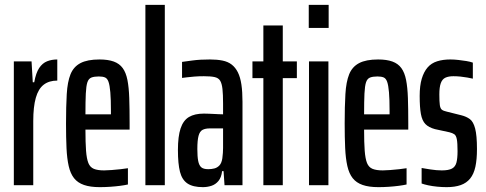

<svg xmlns="http://www.w3.org/2000/svg" viewBox="-20 -763 2001 791"><path d="M37 0V-510H110L115 -424H121Q128 -463 141.5 -483Q155 -503 174 -510.5Q193 -518 216 -518V-431Q182 -431 160 -414Q138 -397 127.5 -360Q117 -323 117 -264V0Z M391 8Q352 8 326 -1Q300 -10 285 -29Q270 -48 263 -79Q256 -110 254 -153Q252 -196 252 -254Q252 -325 255 -375.5Q258 -426 270.5 -457Q283 -488 311.5 -503Q340 -518 390 -518Q425 -518 448.5 -509.5Q472 -501 485.5 -482.5Q499 -464 505 -433.5Q511 -403 512.5 -359Q514 -315 514 -255V-229H332Q332 -175 334.5 -142Q337 -109 344 -91.5Q351 -74 366.5 -67.5Q382 -61 409 -61Q421 -61 440 -62.5Q459 -64 477.5 -66Q496 -68 507 -70V-3Q494 0 475 2.5Q456 5 434 6.5Q412 8 391 8ZM437 -272V-305Q437 -354 434.5 -383Q432 -412 427 -426Q422 -440 412.5 -444Q403 -448 387 -448Q368 -448 356.5 -443.5Q345 -439 340 -424Q335 -409 333.5 -377.5Q332 -346 332 -292H457Z M579 0V-743H659V0Z M816 8Q775 8 752.5 -7Q730 -22 721.5 -55Q713 -88 713 -145Q713 -201 724 -234Q735 -267 758.5 -281Q782 -295 820 -295Q829 -295 840 -294.5Q851 -294 862 -293.5Q873 -293 882.5 -292.5Q892 -292 899 -292V-336Q899 -374 896.5 -396.5Q894 -419 887 -430.5Q880 -442 864 -445.5Q848 -449 820 -449Q798 -449 780.5 -447.5Q763 -446 750.5 -444.5Q738 -443 730 -442V-508Q744 -510 774 -514Q804 -518 845 -518Q874 -518 896.5 -513.5Q919 -509 934.5 -497Q950 -485 960 -465Q970 -445 974.5 -415Q979 -385 979 -344V0H905L901 -58H895Q892 -32 880 -17.5Q868 -3 851 2.5Q834 8 816 8ZM838 -66Q851 -66 863 -69Q875 -72 884 -81.5Q893 -91 896 -111Q899 -134 899 -153.5Q899 -173 899 -199V-234H844Q826 -234 814.5 -228Q803 -222 798 -203.5Q793 -185 793 -149Q793 -118 796.5 -100Q800 -82 809 -74Q818 -66 838 -66Z M1065 0V-441H1020V-510H1065V-658H1145V-510H1203V-441H1145V0Z M1252 -648V-743H1334V-648ZM1253 0V-510H1333V0Z M1539 8Q1500 8 1474 -1Q1448 -10 1433 -29Q1418 -48 1411 -79Q1404 -110 1402 -153Q1400 -196 1400 -254Q1400 -325 1403 -375.5Q1406 -426 1418.5 -457Q1431 -488 1459.5 -503Q1488 -518 1538 -518Q1573 -518 1596.5 -509.5Q1620 -501 1633.5 -482.5Q1647 -464 1653 -433.5Q1659 -403 1660.5 -359Q1662 -315 1662 -255V-229H1480Q1480 -175 1482.5 -142Q1485 -109 1492 -91.5Q1499 -74 1514.5 -67.5Q1530 -61 1557 -61Q1569 -61 1588 -62.5Q1607 -64 1625.5 -66Q1644 -68 1655 -70V-3Q1642 0 1623 2.5Q1604 5 1582 6.5Q1560 8 1539 8ZM1585 -272V-305Q1585 -354 1582.5 -383Q1580 -412 1575 -426Q1570 -440 1560.5 -444Q1551 -448 1535 -448Q1516 -448 1504.5 -443.5Q1493 -439 1488 -424Q1483 -409 1481.5 -377.5Q1480 -346 1480 -292H1605Z M1820 8Q1801 8 1781 6Q1761 4 1744.5 0.5Q1728 -3 1717 -7V-71Q1722 -70 1731.5 -68.5Q1741 -67 1753 -65Q1765 -63 1777.5 -62Q1790 -61 1800 -61Q1828 -61 1842 -68.5Q1856 -76 1860.5 -93.5Q1865 -111 1865 -140Q1865 -174 1862 -189.5Q1859 -205 1851.5 -210Q1844 -215 1832 -218L1772 -231Q1746 -238 1732.5 -252Q1719 -266 1714 -293.5Q1709 -321 1709 -368Q1709 -410 1717.5 -438.5Q1726 -467 1741.5 -485Q1757 -503 1781 -510.5Q1805 -518 1835 -518Q1851 -518 1868.5 -516Q1886 -514 1901.5 -511.5Q1917 -509 1928 -505V-439Q1919 -441 1905.5 -443.5Q1892 -446 1877 -447.5Q1862 -449 1848 -449Q1828 -449 1815 -443Q1802 -437 1796 -420.5Q1790 -404 1790 -374Q1790 -344 1792 -330Q1794 -316 1800.5 -311Q1807 -306 1821 -303L1881 -288Q1901 -283 1915.5 -272.5Q1930 -262 1937.5 -233.5Q1945 -205 1945 -149Q1945 -106 1938.5 -76Q1932 -46 1917 -27.5Q1902 -9 1878 -0.5Q1854 8 1820 8Z"/></svg>

Font: Saira UltraCondensed SemiBold
Style: Regular
Weight: 600
Width: 1
Designer: Hector Gatti with collaboration of the Omnibus-Type team
Foundry: Omnibus-Type
Version: Version 1.101